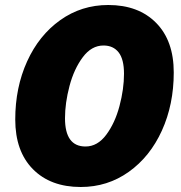

<svg xmlns="http://www.w3.org/2000/svg" viewBox="-20 -734 725 768"><path d="M41 -256Q41 -384 88.5 -488.5Q136 -593 221 -653.5Q306 -714 413 -714Q534 -714 604.5 -642.5Q675 -571 675 -444Q675 -316 627.5 -211.5Q580 -107 495 -46.5Q410 14 303 14Q182 14 111.5 -57.5Q41 -129 41 -256ZM476 -439Q476 -497 454.5 -524.5Q433 -552 394 -552Q346 -552 311 -505Q276 -458 258 -390Q240 -322 240 -261Q240 -148 322 -148Q370 -148 405 -195Q440 -242 458 -310Q476 -378 476 -439Z"/></svg>

Font: Montserrat Alternates ExtraBold
Style: Italic
Weight: 800
Italic angle: -11.3°
Designer: Julieta Ulanovsky
Foundry: Julieta Ulanovsky
Version: Version 7.200